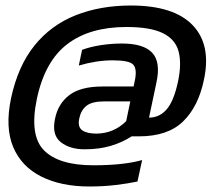

<svg xmlns="http://www.w3.org/2000/svg" viewBox="-20 -545 801 697"><path d="M304 132Q202 132 130 96Q58 60 28 -11Q-2 -82 20 -188Q45 -305 105 -379.5Q165 -454 254.5 -489.5Q344 -525 455 -525Q611 -525 679.5 -453.5Q748 -382 720 -254Q700 -158 644.5 -104Q589 -50 484 -50H458Q424 -28 382 -15.5Q340 -3 287 -3Q233 -3 200 -29.5Q167 -56 180 -115Q191 -169 232 -200Q273 -231 352 -231H465L470 -255Q478 -296 463 -311Q448 -326 389 -326Q359 -326 327.5 -321Q296 -316 266 -307L278 -364Q307 -375 345.5 -381Q384 -387 423 -387Q501 -387 532.5 -353.5Q564 -320 548 -246L521 -118Q559 -118 585 -148Q611 -178 626 -248Q640 -313 628.5 -357.5Q617 -402 571.5 -424.5Q526 -447 439 -447Q306 -447 224.5 -385Q143 -323 114 -187Q86 -54 139.5 0.5Q193 55 319 55Q429 55 496 36L479 114Q446 121 401 126.5Q356 132 304 132ZM329 -60Q392 -60 438 -105L453 -177H360Q314 -177 294 -161Q274 -145 268 -116Q261 -85 278 -72.5Q295 -60 329 -60Z"/></svg>

Font: Kanit Medium
Style: Italic
Weight: 500
Italic angle: -12°
Designer: Katatrad Team
Foundry: CadsonDemak
Version: Version 2.000; ttfautohint (v1.8.3)